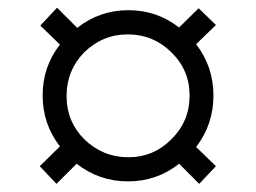

<svg xmlns="http://www.w3.org/2000/svg" viewBox="-20 -606 650 488"><path d="M123.5 -138.7 81.1 -183.6 132.3 -233.9Q88.4 -290.5 88.4 -363.5Q88.4 -436.5 132.3 -492.7L82.5 -541L125 -586.4L176.3 -535.2Q233.4 -580.1 306.2 -580.1Q378.9 -580.1 435.1 -536.1L484.9 -585L528.8 -542.5L478.5 -493.7Q522.5 -436.5 522.5 -363Q522.5 -289.6 478.5 -232.4L528.8 -183.6L486.3 -138.7L435.1 -189.9Q378.9 -145 305.4 -145Q231.9 -145 174.8 -189.9ZM193.8 -252.4Q241.2 -206.5 305.7 -206.3Q370.1 -206.1 416 -252.4Q461.9 -297.9 461.9 -363Q461.9 -428.2 415 -473.6Q369.1 -518.6 304.9 -518.6Q240.7 -518.6 193.8 -472.7Q149.4 -427.2 149.2 -362.5Q148.9 -297.9 193.8 -252.4Z"/></svg>

Font: Now
Style: Regular
Weight: 400
Designer: Alfredo Marco Pradil
Foundry: Alfredo Marco Pradil
Version: Version 1.002;PS 001.002;hotconv 1.0.88;makeotf.lib2.5.64775